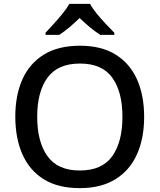

<svg xmlns="http://www.w3.org/2000/svg" viewBox="-20 -961 824 991"><path d="M724 -358Q724 -247 687 -164.5Q650 -82 576 -36Q502 10 392 10Q279 10 205.5 -36Q132 -82 95.5 -165Q59 -248 59 -359Q59 -469 95.5 -551Q132 -633 206 -679Q280 -725 393 -725Q503 -725 576.5 -679.5Q650 -634 687 -551.5Q724 -469 724 -358ZM172 -358Q172 -229 225 -155Q278 -81 392 -81Q507 -81 559.5 -155Q612 -229 612 -358Q612 -487 559.5 -560Q507 -633 393 -633Q278 -633 225 -560Q172 -487 172 -358ZM445 -941Q457 -918 479.5 -890.5Q502 -863 526.5 -837Q551 -811 570 -792V-781H498Q472 -797 445 -819.5Q418 -842 391 -868Q364 -842 338 -820Q312 -798 286 -781H215V-792Q234 -812 257.5 -838Q281 -864 303 -891Q325 -918 338 -941Z"/></svg>

Font: Noto Sans Syriac Medium
Style: Regular
Weight: 500
Designer: Patrick Giasson and the Monotype Design Team
Foundry: Monotype Imaging Inc.
Version: Version 3.000; ttfautohint (v1.8.4.7-5d5b)